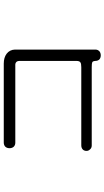

<svg xmlns="http://www.w3.org/2000/svg" viewBox="217 -876 565 1040"><g transform="rotate(-90 500.0 -356.5)"><path d="M247.1 -619.1Q232.4 -619.1 223.6 -609.4Q216.8 -600.6 216.8 -587.9Q216.8 -575.2 223.6 -566.4Q232.4 -556.6 246.1 -556.6H662.1Q676.8 -557.6 682.6 -551.8Q689.5 -546.9 689.5 -532.2V-225.6Q689.5 -209 681.6 -204.1Q675.8 -199.2 655.3 -199.2H232.4Q217.8 -199.2 209 -190.4Q202.1 -182.6 202.1 -170.9Q202.1 -160.2 210 -152.3Q217.8 -142.6 231.4 -142.6H656.2Q676.8 -142.6 682.6 -139.6Q688.5 -136.7 689.5 -123Q689.5 -109.4 698.2 -100.6Q707 -93.8 719.7 -93.8Q732.4 -93.8 741.2 -100.6Q751 -109.4 751 -123V-558.6Q750 -586.9 728.5 -603.5Q708 -619.1 674.8 -619.1Z"/></g></svg>

Font: GulimChe
Style: Regular
Weight: 400
Monospace: yes
Version: Version 2.21